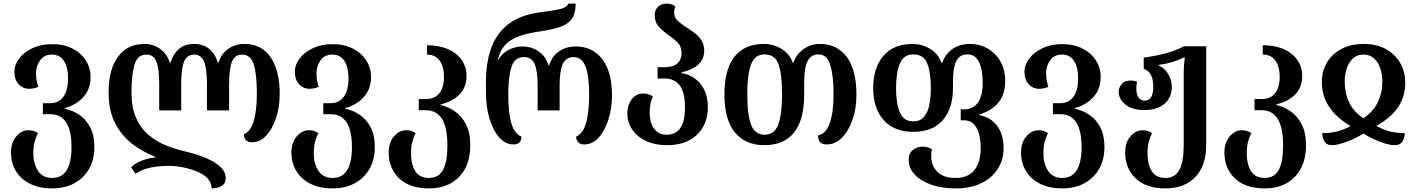

<svg xmlns="http://www.w3.org/2000/svg" viewBox="-20 -793 7868 1066"><path d="M270 253Q198 253 147 227.5Q96 202 68.5 157Q41 112 41 54Q41 -2 70.5 -36Q100 -70 139 -70Q166 -70 191 -54Q179 -32 172 -5Q165 22 165 60Q165 116 191 155.5Q217 195 270 195Q324 195 350.5 151.5Q377 108 377 24Q377 -159 259 -159H218V-220H258Q306 -220 332 -256Q358 -292 358 -359Q358 -418 335.5 -454Q313 -490 268 -490Q225 -490 202.5 -458Q180 -426 180 -388Q180 -364 183 -348Q186 -332 193 -311Q167 -300 142 -300Q107 -300 83.5 -325.5Q60 -351 60 -394Q60 -434 87.5 -469.5Q115 -505 162.5 -526.5Q210 -548 268 -548Q334 -548 382 -523.5Q430 -499 456.5 -457.5Q483 -416 483 -365Q483 -299 443 -254.5Q403 -210 340 -193V-189Q382 -181 419.5 -156Q457 -131 480.5 -87Q504 -43 504 22Q504 92 475 143.5Q446 195 393.5 224Q341 253 270 253Z M1337 -549Q1433 -549 1483 -474.5Q1533 -400 1533 -272Q1533 -198 1512.5 -137Q1492 -76 1457.5 -39.5Q1423 -3 1379 -3Q1356 -3 1345 -15.5Q1334 -28 1334 -48Q1371 -62 1388.5 -120Q1406 -178 1406 -272Q1406 -384 1388.5 -437Q1371 -490 1324 -490Q1284 -490 1268 -451Q1252 -412 1252 -322V-180H1129V-325Q1129 -414 1112.5 -452Q1096 -490 1058 -490Q1019 -490 1002.5 -452Q986 -414 986 -325V-180H864V-322Q864 -412 848.5 -451Q833 -490 793 -490Q743 -490 726.5 -433Q710 -376 710 -279Q710 -196 735.5 -138.5Q761 -81 804 -44.5Q847 -8 899.5 13.5Q952 35 1005 47Q1066 61 1118 82Q1170 103 1201.5 131.5Q1233 160 1233 195Q1233 226 1210.5 239.5Q1188 253 1155 253Q1155 221 1132.5 197.5Q1110 174 1073.5 159Q1037 144 996 136Q955 128 918 128Q857 128 811 138.5Q765 149 732 172L708 136Q730 113 768 98.5Q806 84 842 81V77Q771 50 712.5 4.5Q654 -41 618.5 -110.5Q583 -180 583 -279Q583 -408 635.5 -478.5Q688 -549 782 -549Q830 -549 868.5 -522Q907 -495 923 -445H927Q942 -495 974.5 -522Q1007 -549 1058 -549Q1107 -549 1141 -522Q1175 -495 1189 -445H1193Q1209 -495 1247.5 -522Q1286 -549 1337 -549Z M1827 253Q1755 253 1704 227.5Q1653 202 1625.5 157Q1598 112 1598 54Q1598 -2 1627.5 -36Q1657 -70 1696 -70Q1723 -70 1748 -54Q1736 -32 1729 -5Q1722 22 1722 60Q1722 116 1748 155.5Q1774 195 1827 195Q1881 195 1907.5 151.5Q1934 108 1934 24Q1934 -159 1816 -159H1775V-220H1815Q1863 -220 1889 -256Q1915 -292 1915 -359Q1915 -418 1892.5 -454Q1870 -490 1825 -490Q1782 -490 1759.5 -458Q1737 -426 1737 -388Q1737 -364 1740 -348Q1743 -332 1750 -311Q1724 -300 1699 -300Q1664 -300 1640.5 -325.5Q1617 -351 1617 -394Q1617 -434 1644.5 -469.5Q1672 -505 1719.5 -526.5Q1767 -548 1825 -548Q1891 -548 1939 -523.5Q1987 -499 2013.5 -457.5Q2040 -416 2040 -365Q2040 -299 2000 -254.5Q1960 -210 1897 -193V-189Q1939 -181 1976.5 -156Q2014 -131 2037.5 -87Q2061 -43 2061 22Q2061 92 2032 143.5Q2003 195 1950.5 224Q1898 253 1827 253Z M2362 253Q2254 253 2196 197Q2138 141 2138 54Q2138 -2 2167.5 -36Q2197 -70 2236 -70Q2263 -70 2288 -54Q2276 -32 2269 -5Q2262 22 2262 60Q2262 117 2285 156Q2308 195 2362 195Q2415 195 2439.5 150.5Q2464 106 2464 14Q2464 -181 2345 -181H2305V-243H2344Q2393 -243 2419 -275Q2445 -307 2445 -367Q2445 -423 2421 -456.5Q2397 -490 2351 -490V-542Q2418 -542 2467.5 -520Q2517 -498 2543.5 -459.5Q2570 -421 2570 -372Q2570 -307 2530 -267.5Q2490 -228 2427 -214V-210Q2469 -200 2506.5 -174Q2544 -148 2567.5 -102Q2591 -56 2591 14Q2591 125 2529 189Q2467 253 2362 253Z M2830 9Q2788 9 2753.5 -28.5Q2719 -66 2698.5 -131.5Q2678 -197 2678 -281V-338Q2678 -446 2708 -528Q2738 -610 2804.5 -660.5Q2871 -711 2981 -725Q3051 -734 3089 -742.5Q3127 -751 3135 -773H3176Q3176 -715 3153 -685.5Q3130 -656 3085.5 -642Q3041 -628 2974 -618Q2868 -603 2815 -569Q2762 -535 2744 -462H2747Q2770 -500 2806.5 -517.5Q2843 -535 2880 -535Q2931 -535 2970 -508Q3009 -481 3025 -431H3029Q3045 -481 3084 -508Q3123 -535 3176 -535Q3240 -535 3285.5 -502Q3331 -469 3354.5 -409Q3378 -349 3378 -269Q3378 -190 3357.5 -127.5Q3337 -65 3302.5 -28Q3268 9 3224 9Q3202 9 3190.5 -3Q3179 -15 3179 -35Q3216 -50 3233.5 -109Q3251 -168 3251 -269Q3251 -371 3231 -423.5Q3211 -476 3165 -476Q3122 -476 3104.5 -437.5Q3087 -399 3087 -315V-180H2965V-315Q2965 -399 2948.5 -437.5Q2932 -476 2888 -476Q2837 -476 2819.5 -420.5Q2802 -365 2802 -269Q2802 -166 2819.5 -107.5Q2837 -49 2875 -35Q2875 9 2830 9Z M3683 13Q3616 13 3566.5 -10.5Q3517 -34 3490 -74Q3463 -114 3463 -163Q3463 -210 3487.5 -242Q3512 -274 3552 -274Q3578 -274 3605 -258Q3587 -219 3587 -168Q3587 -111 3612 -78Q3637 -45 3682 -45Q3731 -45 3757 -82Q3783 -119 3783 -197Q3783 -279 3754.5 -318Q3726 -357 3670 -357H3631V-420H3670Q3718 -420 3741 -441Q3764 -462 3764 -498Q3764 -535 3741.5 -557.5Q3719 -580 3691 -599Q3662 -619 3638.5 -644Q3615 -669 3615 -710Q3615 -737 3633 -755Q3651 -773 3681 -773Q3699 -773 3710 -768.5Q3721 -764 3730 -757Q3723 -740 3723 -722Q3723 -696 3742.5 -678Q3762 -660 3788 -643Q3812 -628 3835.5 -610.5Q3859 -593 3874.5 -569Q3890 -545 3890 -511Q3890 -467 3859 -436.5Q3828 -406 3763 -391V-387Q3828 -377 3869 -327.5Q3910 -278 3910 -197Q3910 -136 3883.5 -88.5Q3857 -41 3806.5 -14Q3756 13 3683 13Z M4224 13Q4118 13 4060 -58Q4002 -129 4002 -269Q4002 -409 4058.5 -479Q4115 -549 4221 -549Q4273 -549 4318.5 -522Q4364 -495 4381 -445H4385Q4403 -495 4443.5 -522Q4484 -549 4533 -549Q4625 -549 4680 -478.5Q4735 -408 4735 -267Q4735 -190 4713 -127.5Q4691 -65 4654 -28Q4617 9 4570 9Q4544 9 4533 -4Q4522 -17 4522 -41Q4565 -49 4586.5 -109Q4608 -169 4608 -269Q4608 -374 4589.5 -432.5Q4571 -491 4524 -491Q4483 -491 4464 -454Q4445 -417 4445 -334V-270Q4445 -127 4388.5 -57Q4332 13 4224 13ZM4225 -45Q4281 -45 4301.5 -103Q4322 -161 4322 -269Q4322 -383 4302 -437Q4282 -491 4225 -491Q4172 -491 4150.5 -437Q4129 -383 4129 -269Q4129 -153 4150.5 -99Q4172 -45 4225 -45Z M5285 253Q5209 253 5150.5 232.5Q5092 212 5058.5 176Q5025 140 5025 95Q5025 58 5048.5 39.5Q5072 21 5102 21Q5130 21 5154 35Q5150 55 5150 74Q5150 127 5184.5 161Q5219 195 5284 195Q5356 195 5390.5 150.5Q5425 106 5425 31Q5425 -41 5402 -83Q5379 -125 5333 -125H5314V-186H5335Q5383 -186 5409.5 -223Q5436 -260 5436 -336Q5436 -407 5415.5 -449Q5395 -491 5351 -491Q5309 -491 5290 -455Q5271 -419 5271 -342V-304Q5271 -191 5214.5 -126Q5158 -61 5050 -61Q4944 -61 4886 -126.5Q4828 -192 4828 -303Q4828 -416 4884.5 -482.5Q4941 -549 5047 -549Q5099 -549 5144.5 -521.5Q5190 -494 5207 -444H5211Q5228 -494 5269 -521.5Q5310 -549 5363 -549Q5422 -549 5467 -521.5Q5512 -494 5536.5 -448Q5561 -402 5561 -345Q5561 -267 5521 -221Q5481 -175 5417 -158V-154Q5481 -142 5516.5 -94Q5552 -46 5552 29Q5552 94 5520 144.5Q5488 195 5428.5 224Q5369 253 5285 253ZM5051 -119Q5088 -119 5109.5 -143.5Q5131 -168 5139.5 -209.5Q5148 -251 5148 -303Q5148 -391 5128 -441Q5108 -491 5051 -491Q4998 -491 4976.5 -441Q4955 -391 4955 -303Q4955 -217 4976.5 -168Q4998 -119 5051 -119Z M5878 253Q5806 253 5755 227.5Q5704 202 5676.5 157Q5649 112 5649 54Q5649 -2 5678.5 -36Q5708 -70 5747 -70Q5774 -70 5799 -54Q5787 -32 5780 -5Q5773 22 5773 60Q5773 116 5799 155.5Q5825 195 5878 195Q5932 195 5958.5 151.5Q5985 108 5985 24Q5985 -159 5867 -159H5826V-220H5866Q5914 -220 5940 -256Q5966 -292 5966 -359Q5966 -418 5943.5 -454Q5921 -490 5876 -490Q5833 -490 5810.5 -458Q5788 -426 5788 -388Q5788 -364 5791 -348Q5794 -332 5801 -311Q5775 -300 5750 -300Q5715 -300 5691.5 -325.5Q5668 -351 5668 -394Q5668 -434 5695.5 -469.5Q5723 -505 5770.5 -526.5Q5818 -548 5876 -548Q5942 -548 5990 -523.5Q6038 -499 6064.5 -457.5Q6091 -416 6091 -365Q6091 -299 6051 -254.5Q6011 -210 5948 -193V-189Q5990 -181 6027.5 -156Q6065 -131 6088.5 -87Q6112 -43 6112 22Q6112 92 6083 143.5Q6054 195 6001.5 224Q5949 253 5878 253Z M6451 253Q6343 253 6285 197Q6227 141 6227 55Q6227 -3 6256.5 -36.5Q6286 -70 6325 -70Q6352 -70 6377 -54Q6365 -32 6358 -5Q6351 22 6351 60Q6351 117 6374 156Q6397 195 6451 195Q6503 195 6527.5 150.5Q6552 106 6552 12V-389Q6552 -408 6553.5 -428.5Q6555 -449 6558 -474H6552Q6493 -443 6414 -433V-429Q6446 -415 6466 -381.5Q6486 -348 6486 -312Q6486 -252 6445.5 -217Q6405 -182 6335 -182Q6267 -182 6229 -212Q6191 -242 6191 -283Q6191 -306 6207.5 -326Q6224 -346 6258 -346Q6265 -346 6274.5 -344.5Q6284 -343 6293 -339Q6289 -322 6289 -301Q6289 -270 6301 -252Q6313 -234 6336 -234Q6383 -234 6383 -312Q6383 -351 6371 -375.5Q6359 -400 6330 -412V-473Q6396 -482 6452 -497Q6508 -512 6553 -536H6677V11Q6677 127 6616.5 190Q6556 253 6451 253Z M7002 253Q6894 253 6836 197Q6778 141 6778 54Q6778 -2 6807.5 -36Q6837 -70 6876 -70Q6903 -70 6928 -54Q6916 -32 6909 -5Q6902 22 6902 60Q6902 117 6925 156Q6948 195 7002 195Q7055 195 7079.5 150.5Q7104 106 7104 14Q7104 -181 6985 -181H6945V-243H6984Q7033 -243 7059 -275Q7085 -307 7085 -367Q7085 -423 7061 -456.5Q7037 -490 6991 -490V-542Q7058 -542 7107.5 -520Q7157 -498 7183.5 -459.5Q7210 -421 7210 -372Q7210 -307 7170 -267.5Q7130 -228 7067 -214V-210Q7109 -200 7146.5 -174Q7184 -148 7207.5 -102Q7231 -56 7231 14Q7231 125 7169 189Q7107 253 7002 253Z M7376 13Q7347 13 7334.5 -6Q7322 -25 7321 -54Q7365 -54 7401 -62.5Q7437 -71 7479 -93Q7403 -137 7361.5 -197Q7320 -257 7319 -335Q7318 -394 7345.5 -442.5Q7373 -491 7425.5 -520Q7478 -549 7552 -549Q7623 -549 7674.5 -520.5Q7726 -492 7754 -443.5Q7782 -395 7782 -335Q7782 -255 7741 -196Q7700 -137 7621 -94Q7667 -70 7702 -62Q7737 -54 7779 -54Q7779 -28 7766.5 -7.5Q7754 13 7722 13Q7694 13 7646 -4.5Q7598 -22 7550 -51Q7500 -21 7451.5 -4Q7403 13 7376 13ZM7550 -137Q7603 -171 7629 -224Q7655 -277 7655 -340Q7655 -381 7643 -415Q7631 -449 7608 -469.5Q7585 -490 7550 -490Q7515 -490 7492 -469Q7469 -448 7457.5 -414Q7446 -380 7446 -340Q7446 -276 7471 -223.5Q7496 -171 7550 -137Z"/></svg>

Font: Noto Serif Georgian SemiCondensed SemiBold
Style: Regular
Weight: 600
Width: 4
Designer: Monotype Design Team, Akaki Razmadze
Foundry: Google LLC
Version: Version 2.003; ttfautohint (v1.8.4.7-5d5b)